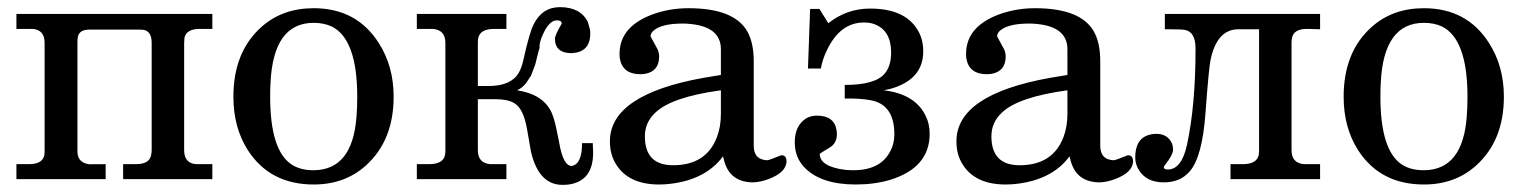

<svg xmlns="http://www.w3.org/2000/svg" viewBox="-20 -502 4267 538"><path d="M575 0H325V-42H360Q398 -42 403 -66Q405 -73 405 -81V-382Q405 -413 384 -418Q379 -419 371 -419H230Q202 -419 198 -398Q197 -392 197 -382V-78Q197 -42 239 -41Q210 -42 271 -42H276V0H26V-42H61Q98 -42 104 -66Q105 -72 105 -81V-382Q105 -418 72 -421H36H26V-463H575V-421H540Q503 -421 497 -397L496 -382V-81Q496 -45 529 -42Q530 -42 565 -42H575Z M1083 -231Q1083 -108 1005 -38Q946 15 859 15Q736 15 674 -82Q634 -145 634 -231Q634 -356 712 -426Q771 -479 859 -479Q979 -479 1041 -382Q1083 -317 1083 -231ZM981 -231Q981 -393 909 -428Q887 -438 859 -438Q746 -438 738 -270Q737 -253 737 -231Q737 -81 797 -41Q822 -25 858 -25Q968 -25 979 -176Q981 -199 981 -231Z M1642 -74Q1642 5 1574 15Q1565 16 1556 16Q1490 16 1468 -76Q1466 -86 1457 -139Q1447 -198 1421 -213Q1403 -224 1369 -224H1319V-81Q1319 -45 1354 -42Q1355 -42 1389 -42H1399V0H1148V-42H1182Q1222 -42 1227 -68Q1228 -74 1228 -81V-382Q1228 -418 1193 -421Q1192 -421 1158 -421H1148V-463H1399V-421H1365Q1325 -421 1320 -395Q1319 -389 1319 -382V-261H1349Q1411 -261 1433 -297Q1442 -312 1447 -336Q1464 -412 1475 -433Q1499 -482 1549 -482Q1606 -482 1627 -441L1633 -420Q1634 -414 1634 -408Q1634 -364 1597 -355L1582 -353Q1535 -353 1535 -394Q1535 -403 1554 -436Q1554 -445 1540 -445Q1519 -445 1501 -405Q1490 -381 1492 -367Q1490 -364 1480 -322L1468 -290L1454 -269Q1444 -256 1429 -249Q1501 -238 1525 -188Q1533 -170 1539 -141L1547 -102Q1558 -37 1582 -37Q1611 -42 1611 -101H1641L1642 -75Z M2184 -51Q2184 -19 2133 0Q2112 8 2091 9Q2023 9 2008 -56L2006 -64Q1958 1 1859 13Q1843 15 1827 15Q1741 15 1706 -42Q1689 -69 1689 -106Q1689 -237 1952 -284Q1970 -287 2000 -292V-364Q2000 -427 1913 -435Q1903 -436 1893 -436Q1834 -436 1811 -416Q1803 -409 1803 -400L1823 -363Q1827 -353 1827 -344Q1827 -302 1787 -295L1775 -294Q1725 -294 1717 -337Q1716 -344 1716 -351Q1716 -430 1815 -464Q1860 -479 1909 -479Q2037 -479 2074 -414Q2092 -382 2092 -331V-94Q2092 -59 2121 -54Q2125 -53 2129 -53Q2135 -53 2164 -65Q2168 -67 2170 -67Q2183 -67 2184 -51ZM2000 -183V-249Q1861 -230 1816 -186Q1787 -159 1787 -120Q1787 -39 1866 -39Q1959 -39 1989 -118Q2000 -147 2000 -183Z M2585 -127Q2585 -32 2474 2Q2430 15 2378 15Q2279 15 2233 -34Q2207 -62 2207 -103Q2207 -151 2240 -171Q2253 -178 2269 -178Q2317 -178 2324 -138Q2325 -132 2325 -126Q2325 -100 2304 -88Q2279 -73 2277 -71Q2277 -35 2349 -26Q2361 -25 2371 -25Q2448 -25 2475 -79Q2486 -99 2486 -126Q2486 -203 2429 -219Q2407 -225 2366 -226Q2358 -226 2347 -226V-264Q2434 -264 2460 -297Q2477 -318 2477 -355Q2477 -416 2431 -434Q2418 -439 2401 -439Q2333 -439 2296 -359Q2285 -336 2280 -310H2244L2250 -477H2276L2301 -437Q2353 -478 2418 -478Q2514 -478 2550 -420Q2567 -394 2567 -358Q2567 -279 2475 -253Q2466 -251 2456 -249Q2543 -239 2573 -179Q2585 -156 2585 -127Z M3155 -51Q3155 -19 3104 0Q3083 8 3062 9Q2994 9 2979 -56L2977 -64Q2929 1 2830 13Q2814 15 2798 15Q2712 15 2677 -42Q2660 -69 2660 -106Q2660 -237 2923 -284Q2941 -287 2971 -292V-364Q2971 -427 2884 -435Q2874 -436 2864 -436Q2805 -436 2782 -416Q2774 -409 2774 -400L2794 -363Q2798 -353 2798 -344Q2798 -302 2758 -295L2746 -294Q2696 -294 2688 -337Q2687 -344 2687 -351Q2687 -430 2786 -464Q2831 -479 2880 -479Q3008 -479 3045 -414Q3063 -382 3063 -331V-94Q3063 -59 3092 -54Q3096 -53 3100 -53Q3106 -53 3135 -65Q3139 -67 3141 -67Q3154 -67 3155 -51ZM2971 -183V-249Q2832 -230 2787 -186Q2758 -159 2758 -120Q2758 -39 2837 -39Q2930 -39 2960 -118Q2971 -147 2971 -183Z M3679 0H3428V-42H3462Q3502 -42 3507 -68Q3508 -74 3508 -81V-420H3450Q3390 -420 3372 -334Q3367 -309 3358 -187Q3349 -61 3313 -21Q3287 9 3241 9Q3192 9 3171 -26Q3161 -42 3161 -61Q3161 -115 3203 -125Q3211 -127 3220 -127Q3252 -127 3264 -100Q3267 -92 3267 -83Q3267 -68 3244 -39Q3241 -35 3241 -34Q3241 -27 3252 -27Q3291 -27 3306 -96Q3330 -207 3330 -366Q3330 -412 3301 -418Q3294 -420 3252 -420H3244V-463H3679V-420L3643 -421H3642Q3604 -421 3600 -394Q3599 -388 3599 -382V-81Q3599 -45 3634 -42Q3635 -42 3669 -42H3679Z M4194 -231Q4194 -108 4116 -38Q4057 15 3970 15Q3847 15 3785 -82Q3745 -145 3745 -231Q3745 -356 3823 -426Q3882 -479 3970 -479Q4090 -479 4152 -382Q4194 -317 4194 -231ZM4092 -231Q4092 -393 4020 -428Q3998 -438 3970 -438Q3857 -438 3849 -270Q3848 -253 3848 -231Q3848 -81 3908 -41Q3933 -25 3969 -25Q4079 -25 4090 -176Q4092 -199 4092 -231Z"/></svg>

Font: cwTeXKai
Style: Medium
Weight: 500
Version: Version 1.17